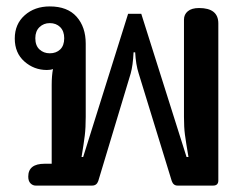

<svg xmlns="http://www.w3.org/2000/svg" viewBox="-20 -578 775 598"><path d="M68 -28Q68 -68 119 -68H141V-313Q141 -342 145 -363Q138 -360 126 -360Q86 -360 56 -386.5Q26 -413 26 -458Q26 -503 57 -530.5Q88 -558 135 -558Q190 -558 218.5 -526Q247 -494 247 -442V-214Q247 -180 244 -155.5Q241 -131 234 -89H239L379 -535H420L561 -89H567Q559 -136 556 -158.5Q553 -181 553 -214V-517Q553 -533 565 -543Q577 -553 600 -553Q660 -553 660 -505V-16Q660 0 644 0H533Q520 0 515 -14L412 -349Q403 -377 401 -415H396Q394 -374 387 -349L286 -14Q281 0 267 0H91Q82 0 75 -7Q68 -14 68 -28ZM180 -459Q180 -481 167.5 -493.5Q155 -506 135 -506Q116 -506 103 -493.5Q90 -481 90 -459Q90 -436 103 -424Q116 -412 135 -412Q155 -412 167.5 -424Q180 -436 180 -459Z"/></svg>

Font: MaitreeSemiBold
Style: Regular
Weight: 600
Designer: CadsonDemak Team
Foundry: CadsonDemak
Version: Version 1.000